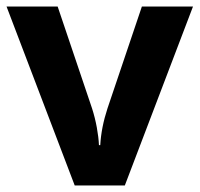

<svg xmlns="http://www.w3.org/2000/svg" viewBox="-20 -566 609 586"><path d="M208 0 0 -546H156L261 -235Q270 -207 275.5 -177Q281 -147 282 -123H286Q289 -177 308 -235L413 -546H569L361 0Z"/></svg>

Font: Noto IKEA Latin
Style: Bold
Weight: 700
Designer: Monotype Design Team
Foundry: Monotype Imaging Inc.
Version: Version 1.0